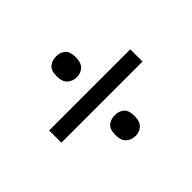

<svg xmlns="http://www.w3.org/2000/svg" viewBox="-108 -746 788 788"><g transform="rotate(-45 286.0 -352.0)"><path d="M50 -317V-388H521V-317ZM285 -121Q262 -121 245.5 -135.5Q229 -150 229 -182Q229 -216 245.5 -229Q262 -242 285 -242Q308 -242 324 -229Q340 -216 340 -182Q340 -150 324 -135.5Q308 -121 285 -121ZM285 -462Q262 -462 245.5 -476.5Q229 -491 229 -523Q229 -557 245.5 -570Q262 -583 285 -583Q308 -583 324 -570Q340 -557 340 -523Q340 -491 324 -476.5Q308 -462 285 -462Z"/></g></svg>

Font: Noto Sans Thai
Style: Regular
Weight: 400
Designer: Monotype Design Team
Foundry: Monotype Imaging Inc.
Version: Version 2.001